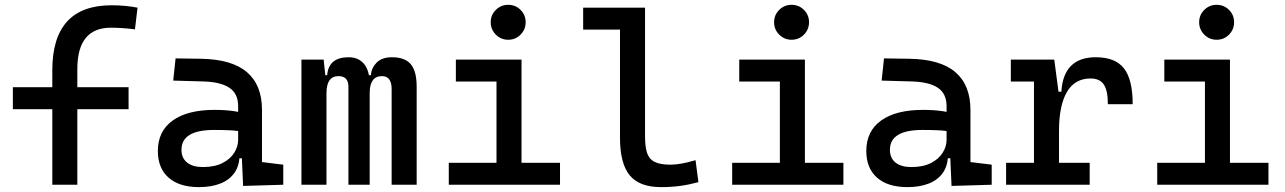

<svg xmlns="http://www.w3.org/2000/svg" viewBox="-20 -764 5313 794"><path d="M196.3 0V-473.6Q196.3 -742.2 441.4 -742.2Q497.1 -742.2 548.8 -732.4L538.1 -642.6Q507.3 -646.5 483.9 -647.9Q460.4 -649.4 438.5 -649.4Q299.8 -649.4 299.8 -478.5V0ZM33.2 -312.5V-403.3H511.7V-312.5Z M985.4 4.9 978.5 -148.4 964.8 -191.4V-325.2Q964.8 -377 928.5 -401.1Q892.1 -425.3 820.3 -427.2L696.3 -430.7L706.1 -522.5L810.5 -521Q939 -519 1001.2 -465.6Q1063.5 -412.1 1063.5 -309.6V-93.8L1151.4 -83V0ZM802.7 9.8Q721.7 9.8 677.2 -29.3Q632.8 -68.4 632.8 -139.6Q632.8 -221.7 694.1 -265.6Q755.4 -309.6 867.2 -309.6Q913.6 -309.6 950 -304Q986.3 -298.3 1014.6 -287.1L993.2 -216.8Q960.4 -224.1 929.2 -225.3Q897.9 -226.6 865.2 -226.6Q730.5 -226.6 730.5 -144.5Q730.5 -110.4 753.7 -91.8Q776.9 -73.2 819.3 -73.2Q867.7 -73.2 900.1 -89.8Q932.6 -106.4 948.7 -132.3Q964.8 -158.2 964.8 -185.5V-242.2L995.1 -109.4H954.1L970.7 -125Q970.7 -80.1 950 -50Q929.2 -20 891.6 -5.1Q854 9.8 802.7 9.8Z M1599.6 0V-395.5Q1599.6 -449.2 1559.6 -449.2Q1508.8 -449.2 1508.8 -378.9L1473.6 -453.1H1513.7Q1516.1 -483.4 1537.8 -505.4Q1559.6 -527.3 1600.6 -527.3Q1654.3 -527.3 1678.7 -498.5Q1703.1 -469.7 1703.1 -405.3V0ZM1226.6 0V-517.6H1318.4L1330.1 -408.2V0ZM1420.9 0V-405.3Q1420.9 -449.2 1379.9 -449.2Q1330.1 -449.2 1330.1 -378.9L1299.8 -453.1H1333Q1338.9 -527.3 1421.9 -527.3Q1462.4 -527.3 1485.6 -499.5Q1508.8 -471.7 1508.8 -415V0Z M2033.2 0V-488.3H2136.7V0ZM1835.9 0V-90.8H2043V0ZM2127 0V-90.8H2295.9V0ZM1865.2 -426.8V-517.6H2136.7V-426.8ZM2081.5 -599.6Q2051.8 -599.6 2030.5 -620.8Q2009.3 -642.1 2009.3 -671.9Q2009.3 -702.1 2030.5 -723.1Q2051.8 -744.1 2081.5 -744.1Q2111.8 -744.1 2132.8 -723.1Q2153.8 -702.1 2153.8 -671.9Q2153.8 -642.1 2132.8 -620.8Q2111.8 -599.6 2081.5 -599.6Z M2713.9 9.8Q2624 9.8 2584 -39.1Q2543.9 -87.9 2543.9 -195.3V-732.4H2647.5V-200.2Q2647.5 -159.2 2655.3 -133.3Q2663.1 -107.4 2685.8 -95.2Q2708.5 -83 2752.9 -83Q2793.5 -83 2856.4 -101.6L2868.2 -10.7Q2828.6 0 2792.2 4.9Q2755.9 9.8 2713.9 9.8ZM2391.6 -641.6V-732.4H2552.7V-641.6Z M3205.1 0V-488.3H3308.6V0ZM3007.8 0V-90.8H3214.8V0ZM3298.8 0V-90.8H3467.8V0ZM3037.1 -426.8V-517.6H3308.6V-426.8ZM3253.4 -599.6Q3223.6 -599.6 3202.4 -620.8Q3181.2 -642.1 3181.2 -671.9Q3181.2 -702.1 3202.4 -723.1Q3223.6 -744.1 3253.4 -744.1Q3283.7 -744.1 3304.7 -723.1Q3325.7 -702.1 3325.7 -671.9Q3325.7 -642.1 3304.7 -620.8Q3283.7 -599.6 3253.4 -599.6Z M3915 4.9 3908.2 -148.4 3894.5 -191.4V-325.2Q3894.5 -377 3858.2 -401.1Q3821.8 -425.3 3750 -427.2L3626 -430.7L3635.7 -522.5L3740.2 -521Q3868.7 -519 3930.9 -465.6Q3993.2 -412.1 3993.2 -309.6V-93.8L4081.1 -83V0ZM3732.4 9.8Q3651.4 9.8 3606.9 -29.3Q3562.5 -68.4 3562.5 -139.6Q3562.5 -221.7 3623.8 -265.6Q3685.1 -309.6 3796.9 -309.6Q3843.3 -309.6 3879.6 -304Q3916 -298.3 3944.3 -287.1L3922.9 -216.8Q3890.1 -224.1 3858.9 -225.3Q3827.6 -226.6 3794.9 -226.6Q3660.2 -226.6 3660.2 -144.5Q3660.2 -110.4 3683.3 -91.8Q3706.5 -73.2 3749 -73.2Q3797.4 -73.2 3829.8 -89.8Q3862.3 -106.4 3878.4 -132.3Q3894.5 -158.2 3894.5 -185.5V-242.2L3924.8 -109.4H3883.8L3900.4 -125Q3900.4 -80.1 3879.6 -50Q3858.9 -20 3821.3 -5.1Q3783.7 9.8 3732.4 9.8Z M4359.4 -222.7 4329.1 -384.8H4369.1Q4377.9 -527.3 4511.7 -527.3Q4591.8 -527.3 4627.9 -481.4Q4664.1 -435.5 4664.1 -333H4561.5Q4561.5 -389.6 4544.7 -414.6Q4527.8 -439.5 4490.2 -439.5Q4424.3 -439.5 4391.8 -383.1Q4359.4 -326.7 4359.4 -222.7ZM4140.6 0V-90.8H4486.3V0ZM4255.9 0V-517.6H4339.8L4359.4 -369.1V0ZM4160.2 -426.8V-517.6H4333L4342.8 -426.8Z M4962.9 0V-488.3H5066.4V0ZM4765.6 0V-90.8H4972.7V0ZM5056.6 0V-90.8H5225.6V0ZM4794.9 -426.8V-517.6H5066.4V-426.8ZM5011.2 -599.6Q4981.4 -599.6 4960.2 -620.8Q4939 -642.1 4939 -671.9Q4939 -702.1 4960.2 -723.1Q4981.4 -744.1 5011.2 -744.1Q5041.5 -744.1 5062.5 -723.1Q5083.5 -702.1 5083.5 -671.9Q5083.5 -642.1 5062.5 -620.8Q5041.5 -599.6 5011.2 -599.6Z"/></svg>

Font: Cascadia Mono
Style: Regular
Weight: 400
Monospace: yes
Designer: Aaron Bell
Foundry: Saja Typeworks
Version: Version 2404.023